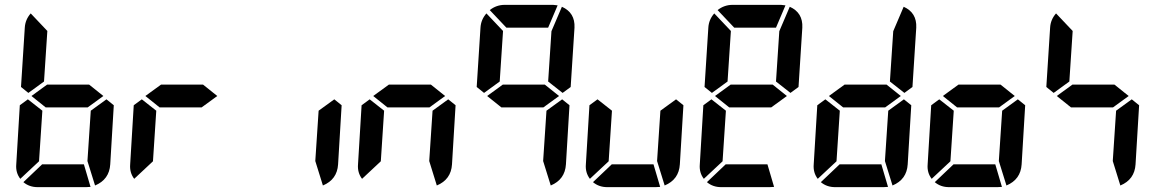

<svg xmlns="http://www.w3.org/2000/svg" viewBox="-20 -770 4728 790"><path d="M353.5 -314.5 418 -361.3 448.2 -336.9 433.6 -93.8Q429.7 -31.2 371.1 -6.8L339.8 -107.4ZM153.3 -93.8H325.2L352.5 -1L334 0H134.8Q100.6 0 76.2 -20.5ZM140.6 -106.4 63.5 -34.2Q43.9 -59.6 46.9 -93.8L61.5 -336.9L94.7 -361.3L154.3 -314.5ZM161.1 -434.6 96.7 -387.7 66.4 -412.1 82 -656.2Q84 -689.5 106.4 -714.8L174.8 -642.6ZM109.4 -375 173.8 -421.9H346.7L405.3 -375L340.8 -328.1H168Z M609.4 -106.4 532.2 -34.2Q512.7 -59.6 515.6 -93.8L530.3 -336.9L563.5 -361.3L623 -314.5ZM578.1 -375 642.6 -421.9H815.4L874 -375L809.6 -328.1H636.7Z M1291 -314.5 1355.5 -361.3 1385.7 -336.9 1371.1 -93.8Q1367.2 -31.2 1308.6 -6.8L1277.3 -107.4Z M1759.8 -314.5 1824.2 -361.3 1854.5 -336.9 1839.8 -93.8Q1835.9 -31.2 1777.3 -6.8L1746.1 -107.4ZM1546.9 -106.4 1469.7 -34.2Q1450.2 -59.6 1453.1 -93.8L1467.8 -336.9L1501 -361.3L1560.5 -314.5ZM1515.6 -375 1580.1 -421.9H1752.9L1811.5 -375L1747.1 -328.1H1574.2Z M2235.4 -656.2H2063.5L1995.1 -728.5Q2022.5 -750 2056.6 -750H2255.9L2274.4 -748ZM2249 -641.6 2292 -742.2Q2346.7 -717.8 2343.8 -656.2L2328.1 -412.1L2294.9 -387.7L2235.4 -434.6ZM2228.5 -314.5 2293 -361.3 2323.2 -336.9 2308.6 -93.8Q2304.7 -31.2 2246.1 -6.8L2214.8 -107.4ZM2036.1 -434.6 1971.7 -387.7 1941.4 -412.1 1957 -656.2Q1959 -689.5 1981.4 -714.8L2049.8 -642.6ZM1984.4 -375 2048.8 -421.9H2221.7L2280.3 -375L2215.8 -328.1H2043Z M2697.3 -314.5 2761.7 -361.3 2792 -336.9 2777.3 -93.8Q2773.4 -31.2 2714.8 -6.8L2683.6 -107.4ZM2497.1 -93.8H2668.9L2696.3 -1L2677.7 0H2478.5Q2444.3 0 2419.9 -20.5ZM2484.4 -106.4 2407.2 -34.2Q2387.7 -59.6 2390.6 -93.8L2405.3 -336.9L2438.5 -361.3L2498 -314.5Z M3172.9 -656.2H3001L2932.6 -728.5Q2960 -750 2994.1 -750H3193.4L3211.9 -748ZM3186.5 -641.6 3229.5 -742.2Q3284.2 -717.8 3281.2 -656.2L3265.6 -412.1L3232.4 -387.7L3172.9 -434.6ZM2965.8 -93.8H3137.7L3165 -1L3146.5 0H2947.3Q2913.1 0 2888.7 -20.5ZM2953.1 -106.4 2876 -34.2Q2856.4 -59.6 2859.4 -93.8L2874 -336.9L2907.2 -361.3L2966.8 -314.5ZM2973.6 -434.6 2909.2 -387.7 2878.9 -412.1 2894.5 -656.2Q2896.5 -689.5 2918.9 -714.8L2987.3 -642.6ZM2921.9 -375 2986.3 -421.9H3159.2L3217.8 -375L3153.3 -328.1H2980.5Z M3655.3 -641.6 3698.2 -742.2Q3752.9 -717.8 3750 -656.2L3734.4 -412.1L3701.2 -387.7L3641.6 -434.6ZM3634.8 -314.5 3699.2 -361.3 3729.5 -336.9 3714.8 -93.8Q3710.9 -31.2 3652.3 -6.8L3621.1 -107.4ZM3434.6 -93.8H3606.4L3633.8 -1L3615.2 0H3416Q3381.8 0 3357.4 -20.5ZM3421.9 -106.4 3344.7 -34.2Q3325.2 -59.6 3328.1 -93.8L3342.8 -336.9L3376 -361.3L3435.5 -314.5ZM3390.6 -375 3455.1 -421.9H3627.9L3686.5 -375L3622.1 -328.1H3449.2Z M4103.5 -314.5 4168 -361.3 4198.2 -336.9 4183.6 -93.8Q4179.7 -31.2 4121.1 -6.8L4089.8 -107.4ZM3903.3 -93.8H4075.2L4102.5 -1L4084 0H3884.8Q3850.6 0 3826.2 -20.5ZM3890.6 -106.4 3813.5 -34.2Q3793.9 -59.6 3796.9 -93.8L3811.5 -336.9L3844.7 -361.3L3904.3 -314.5ZM3859.4 -375 3923.8 -421.9H4096.7L4155.3 -375L4090.8 -328.1H3918Z M4572.3 -314.5 4636.7 -361.3 4667 -336.9 4652.3 -93.8Q4648.4 -31.2 4589.8 -6.8L4558.6 -107.4ZM4379.9 -434.6 4315.4 -387.7 4285.2 -412.1 4300.8 -656.2Q4302.7 -689.5 4325.2 -714.8L4393.6 -642.6ZM4328.1 -375 4392.6 -421.9H4565.4L4624 -375L4559.6 -328.1H4386.7Z"/></svg>

Font: 7-Segment
Style: Regular
Weight: 400
Designer: Jan Bobrowski
Version: Version 3.0